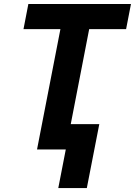

<svg xmlns="http://www.w3.org/2000/svg" viewBox="-20 -749 676 962"><path d="M272 193.4H415L477.5 -127H334.5L426.8 -603H611.8L636.2 -729H122.1L97.7 -603H282.7L165.5 0H309.6Z"/></svg>

Font: Hack
Style: Bold Oblique
Weight: 700
Italic angle: -12°
Monospace: yes
Designer: Christopher Simpkins
Foundry: Christopher Simpkins
Version: Version 2.010